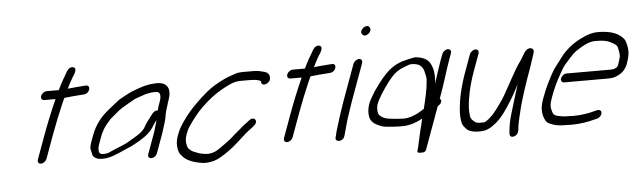

<svg xmlns="http://www.w3.org/2000/svg" viewBox="-49 -856 3843 1154"><g transform="rotate(-5 1872.5 -279.5)"><path d="M221.7 -399H289.1C258.9 -331.8 229.3 -259 202.5 -185.5L151.9 -46.5C146.8 -32.4 153.4 -20 168.3 -20C183.2 -20 198.8 -32.4 203.9 -46.5L254.5 -185.5C266.7 -218.9 280.1 -253.8 293 -285.8C310.4 -325.1 324.5 -363.9 342.8 -401.7C378.2 -405.6 413.5 -408.6 449 -411L461.5 -412C496.6 -413.6 511.7 -464 478.4 -464H477.9L463.1 -463C431.1 -460.6 402 -458.4 368.2 -454.8C375.9 -470.8 383.5 -486.1 391.1 -499.5L403.5 -521.6C407.2 -527.3 442.9 -574.3 409.6 -580.8C386.4 -585.3 371.9 -559.7 367.6 -550.7C349.2 -520.7 331.2 -488.6 313.4 -451H240.7C226.5 -451 210.1 -439.9 204.7 -425C199.3 -410.1 207.6 -399 221.7 -399Z M526.8 -106.5 545.7 -158.6C548.1 -163.4 550.9 -169.1 553.9 -175.8C568.2 -206.9 585.9 -224.8 608.6 -251C616.6 -258.3 642.5 -280 651.6 -287.4L669.1 -301.4C688.5 -315.6 723.5 -334 748.8 -349.2C754 -352.3 760.2 -356.1 765.4 -358.4C805.4 -372 840.5 -389 886.1 -389C890.8 -389 896.2 -388.7 901.2 -388.1C920.5 -385.2 923.5 -361.3 910.8 -326.5L906.4 -314.2C900.4 -301 900 -291.2 896.8 -282.5C896.3 -281 895.6 -279 895 -277.2C868.3 -281.7 852.8 -246.6 837.7 -229.1C824 -213.3 813.2 -193.7 801.8 -174.9C786.1 -154.4 762.1 -139.6 733.7 -123L707.4 -107.7C686.9 -94.2 660.6 -84.6 632 -72.7C612.4 -65.9 594.7 -56.5 577.3 -48.8C571.4 -47.3 555.2 -45 548.9 -45C543.9 -45 540.7 -45.2 537.1 -45.7L528.7 -48.9C525.2 -52 520.7 -60 520.7 -61.5C521 -69.4 519.2 -82.9 521.2 -88.5L521.6 -89.5C522.2 -92.9 523.6 -97.9 526.8 -106.5ZM905 -441C844.1 -441 796.5 -422.1 753.8 -405.4C729.8 -396 714.9 -385.4 694 -375.3C673.6 -365.5 661.4 -356 643.8 -340.9L627.4 -328C621.7 -323.5 613.7 -317.2 603.4 -309C556.7 -271.9 518.8 -227.5 494 -159.3L481.2 -124.3C474.6 -106.1 472.1 -96.4 472.4 -81.2C472.5 -78.5 481.6 -41.1 481.6 -41.1C492.1 -25.9 509.1 -16.8 538.6 -16.8C588.8 -16.8 632.6 -39.9 673.1 -57.4L694.6 -66.7C710.7 -73 724.5 -79.6 739.1 -87.8C779.6 -110.4 823.5 -133.9 853 -177L862.7 -192.4C869.5 -203.4 872.9 -208.4 882.8 -219.8C882.5 -218.9 882.2 -217.7 882 -217L875.8 -194.3C873.7 -187 871.7 -180.6 869.8 -175.4L869.6 -174.8L864.7 -155.9L815.3 -20.1C810.4 -6.7 817.3 5 832.2 5C847.1 5 862.4 -6.7 867.3 -20.1L910 -137.5C912.9 -145.3 914.9 -151.6 916.8 -158.9C918.5 -163.6 920.5 -169.8 922.1 -176C924.2 -181.8 927 -190.7 929.1 -198.1L935.5 -221.3C940.5 -246.5 943 -266.6 951.9 -290.9C956.5 -303.5 957.2 -310.9 959.9 -318.4L965 -332.6C988.1 -395.8 971.1 -441 905 -441Z M1584 -420.1C1582.8 -443.2 1562.6 -451.5 1541.1 -455.7C1521.8 -461.3 1505.5 -463 1480.6 -463H1423.6C1410.9 -463 1398.9 -461.7 1387.5 -459.4C1363.2 -450.9 1331.7 -441.2 1308.6 -429.8C1269.3 -410.9 1231.4 -389.2 1199.3 -362C1151.4 -321.9 1096.6 -269.4 1056.2 -213C1035 -183.5 1018.4 -160.6 1003.6 -119.9C994.5 -94.8 990.5 -73 992.4 -53.4C993.7 -32.3 997.4 -12.7 1012.3 3C1034.1 32.6 1072.7 49.6 1125.8 58.8C1162.4 66.3 1207.7 57.6 1240.3 39.4C1277.5 18.9 1319.2 -11.4 1348.6 -38.2C1369.8 -58.2 1392.2 -76.5 1414.9 -97.8C1427.3 -107.7 1438.2 -115.3 1453.2 -127.2L1463.1 -135.2C1494.9 -160.4 1469.7 -195.7 1437 -169.8L1427 -161.7C1414 -151.3 1401.9 -145.2 1385.2 -128.8C1363.7 -110.4 1338.7 -90.5 1314.1 -67.7C1298.8 -55.4 1270.1 -34.4 1250.4 -21.1C1225.3 -3.1 1208.3 6.1 1175.1 9C1154.5 8.8 1123.3 3.2 1113.4 -2.2C1082.1 -11.4 1056.3 -27.2 1051.5 -49.8C1046.2 -70.4 1044.4 -89.1 1056 -120.8C1063.3 -141 1069.4 -153.7 1079.5 -167.7C1102.6 -202.3 1137.1 -246.8 1165.9 -274.2C1205.7 -312.2 1245.2 -344.9 1292.5 -370.7C1323.9 -387.8 1362.8 -411 1404.6 -411H1461.7C1488.1 -411 1517.4 -407.9 1528.9 -398.2C1528.9 -397.9 1528.8 -396 1528.9 -392.9C1530.2 -367.1 1565.5 -375.7 1578.6 -394.8C1585 -404 1584.1 -413.1 1584 -420.1Z M1706.7 -399H1774.1C1743.9 -331.8 1714.3 -259 1687.5 -185.5L1636.9 -46.5C1631.8 -32.4 1638.4 -20 1653.3 -20C1668.2 -20 1683.8 -32.4 1688.9 -46.5L1739.5 -185.5C1751.7 -218.9 1765.1 -253.8 1778 -285.8C1795.4 -325.1 1809.5 -363.9 1827.8 -401.7C1863.2 -405.6 1898.5 -408.6 1934 -411L1946.5 -412C1981.6 -413.6 1996.7 -464 1963.4 -464H1962.9L1948.1 -463C1916.1 -460.6 1887 -458.4 1853.2 -454.8C1860.9 -470.8 1868.5 -486.1 1876.1 -499.5L1888.5 -521.6C1892.2 -527.3 1927.9 -574.3 1894.6 -580.8C1871.4 -585.3 1856.9 -559.7 1852.6 -550.7C1834.2 -520.7 1816.2 -488.6 1798.4 -451H1725.7C1711.5 -451 1695.1 -439.9 1689.7 -425C1684.3 -410.1 1692.6 -399 1706.7 -399Z M2011.8 -234.6C2002.4 -208.8 1992.3 -175.6 1983.8 -152.1C1979.6 -140.5 1975.4 -127 1971.7 -113.4C1963 -85.5 1953.5 -57.3 1947.9 -28.9L1945.5 -22.3C1939.8 8.4 1989.8 7.9 1999.1 -26.6L2001.3 -32.6C2002.3 -37.2 2003.9 -43.5 2006.8 -53.4C2015.9 -84.2 2024.4 -120.7 2035.8 -152.1C2045 -177.5 2054.5 -208.9 2063.8 -234.6L2143.5 -453.5C2148.6 -467.6 2142 -480 2127.1 -480C2112.3 -480 2096.6 -467.6 2091.5 -453.5ZM2195 -624.9C2218 -641.2 2210.9 -659.1 2206.9 -665.3C2191.6 -689.4 2140.8 -653.3 2157.5 -627.8C2161.1 -622.1 2172.3 -608.9 2195 -624.9Z M2407.7 -106.7C2374.9 -97.1 2363.7 -98.9 2316.4 -102.5C2259.8 -106.7 2239.6 -113 2219.4 -133C2210.2 -143 2206.5 -170.7 2213.9 -197.5C2216.7 -205.1 2221 -215.2 2225.6 -224.3C2242.6 -258.6 2292.7 -331 2317.1 -356.7C2340.7 -381.5 2359.4 -395.7 2395.3 -408.8C2428.1 -421.2 2424.2 -421.4 2446.5 -421.5C2450.2 -421.1 2457.5 -420.2 2461.6 -419.6C2493 -414.8 2508.3 -393.7 2513.5 -368.4C2518.4 -344.5 2523.9 -336.1 2520.1 -308.3C2516.2 -257.7 2503.6 -206.3 2489.1 -147.7C2466.9 -132 2435.5 -114.8 2407.7 -106.7ZM2474 -89.9C2471.3 -79.3 2468.3 -66.6 2465.8 -53.9L2456.2 -16.7C2453.4 -2.7 2440.5 54.4 2437.4 67.9C2434 80.9 2433.9 85.5 2430.3 95.5L2429.5 97.5C2422.2 117.6 2447.8 113 2450.4 113C2452.7 113 2474.4 117.2 2481.5 97.5L2573.8 -155.9L2581.9 -161.1C2600.4 -175.2 2601.4 -191.9 2589.9 -200.1L2602.1 -233.8C2626 -299.4 2643.9 -364.9 2666.2 -426.2L2680.5 -465.5C2685.6 -479.6 2679 -492 2664.1 -492C2649.2 -492 2633.6 -479.6 2628.5 -465.5L2613.5 -424.5C2597 -379.1 2583.4 -333.8 2568.1 -287C2569.2 -293.8 2570.4 -300.6 2571.6 -307.4C2574.9 -354.3 2569.1 -389.5 2550.2 -420.9C2533.7 -445.1 2506.5 -456.8 2464.8 -461H2464C2452.7 -461 2383.1 -442.9 2383.1 -442.9C2339.2 -427.2 2308.8 -405.7 2278.8 -374.1C2265.4 -360.5 2248.8 -340.2 2229.3 -313.5C2197.5 -269.9 2196.1 -266 2176 -230.1C2153.2 -187.9 2152.6 -148.1 2159.1 -121.8C2167.7 -91.3 2199.1 -76 2229.3 -65.1C2249.5 -57.9 2329.6 -53.6 2360.4 -55C2404.3 -57 2442.5 -72.5 2474 -89.9Z M2754.9 -343.2C2738.6 -298.5 2726.9 -255.9 2717.5 -215.2L2709.5 -171C2705.6 -142.1 2701.8 -113.2 2703.2 -87.3C2704.7 -58.3 2705.9 -32.6 2726.2 -13.4C2739.6 5.8 2763 17 2811.2 17C2856.8 18.4 2885.8 -3.4 2910.2 -22.9C2947.4 -52.6 2980.2 -100.9 3005 -141.2C3025.9 -173.1 3044.6 -208.4 3064 -246C3045.6 -188.8 3027.8 -129.1 3012.3 -77.7C2999.2 -34.9 2992.1 2 2989.7 37.7C2988.8 44.3 2985.4 72.1 3013.6 65.1C3040.4 58.4 3043.5 33.2 3044.7 24.3C3047.3 -16.6 3061.6 -62.2 3073.3 -113.7C3089.8 -174.4 3119.4 -262.1 3145 -332.4C3155.6 -361.6 3160.4 -380.1 3168.4 -402.2C3171.5 -410.7 3175.1 -422.1 3176.4 -426.6C3181.8 -445.3 3170 -456.6 3152.4 -454.7C3125.5 -451.7 3111.4 -410.8 3096.8 -390.5C3073.1 -358.8 3052.7 -323.5 3032.1 -285.7L3005.1 -236.8C2990.1 -209.7 2968.1 -168.8 2952.7 -148.9C2922.4 -103.7 2889.2 -59.7 2849.1 -36.7C2848.1 -36.2 2843.3 -34.4 2831.9 -35H2831.5C2803.3 -35 2798.2 -35.7 2789.4 -42.2C2774.2 -53.5 2762.7 -64.3 2761.7 -81.8C2757.2 -108.6 2758.8 -145.8 2765 -181.8L2772.7 -225C2780.8 -261.6 2792.4 -303.2 2807.2 -343.9L2845.6 -449.5C2850.7 -463.6 2844.1 -476 2829.3 -476C2814.4 -476 2798.7 -463.6 2793.6 -449.5Z M3676.5 -311.8C3672.9 -301.9 3667.8 -295.6 3662.1 -292.7C3648.8 -286 3644.6 -284.5 3623 -284.5H3362C3347.6 -284.5 3332.1 -272.2 3327.1 -258.5C3322.1 -244.8 3328.6 -232.5 3343.1 -232.5H3604.1C3631.7 -232.5 3649.9 -234.4 3676.9 -250C3702 -263.9 3718.9 -285.5 3727.8 -309.8C3729.8 -315.5 3731.4 -320.6 3734.2 -330.2C3741.1 -349.6 3744.1 -369.6 3744.5 -385C3745.1 -405.6 3737.2 -448 3724.7 -462C3697 -496 3650.1 -516 3569.4 -516C3537.7 -516 3509.9 -506 3485.7 -495.2C3433.2 -472 3396.4 -445.7 3356.2 -403C3348.8 -394.9 3288.6 -314.2 3288.6 -314.2C3259.1 -263.5 3232.9 -211.4 3210.9 -150.9C3192.2 -99.3 3191.3 -74.5 3200.7 -38C3206.6 -19.7 3213.5 -8.2 3223.2 0.4C3247.1 13.9 3276.6 23.8 3325.1 24C3338.4 24.6 3353.3 25 3366.8 25C3416.1 25 3465.3 16.7 3506.1 5.5L3522.9 1.4C3557.9 -10.8 3561.9 -54.3 3526.6 -48.7L3508.7 -44.4C3473.7 -34.5 3427.4 -27 3385.7 -27C3372.4 -27 3359.3 -27.3 3346.2 -28L3345.8 -28H3345.5C3333.5 -28 3322.3 -28.9 3311.8 -30.6C3272.9 -37.1 3262.9 -39.1 3255.1 -66C3246.7 -93.3 3248 -110 3263.3 -151.9C3277.5 -191.1 3294.7 -229.9 3313.1 -263.3C3326.4 -287.2 3343.9 -320.8 3357.9 -337.7C3372.6 -355.5 3411.7 -399.1 3430.2 -412.8C3466.4 -436.1 3507.2 -464 3551.6 -464C3604.1 -464 3628.1 -457.7 3656 -441.1C3678 -427.2 3681.5 -425.7 3686 -400.2C3691 -371.5 3694.6 -364.4 3682.6 -331.3L3682.4 -330.8C3680.6 -324.3 3678 -316.1 3676.5 -311.8Z"/></g></svg>

Font: Take Off
Style: Moose
Weight: 400
Foundry: Cannot Into Space Fonts
Version: Version 0.89